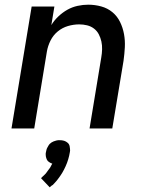

<svg xmlns="http://www.w3.org/2000/svg" viewBox="-20 -548 640 819"><path d="M29 0 115 -520H212L199 -441Q211 -461 229 -478Q247 -495 267.5 -506.5Q288 -518 311 -523Q334 -528 356 -528Q385 -528 412 -520.5Q439 -513 459.5 -496Q480 -479 492 -454.5Q504 -430 509 -402.5Q514 -375 512.5 -346.5Q511 -318 507 -289L459 0H362L412 -303Q415 -320 415.5 -337.5Q416 -355 412.5 -371Q409 -387 401.5 -401.5Q394 -416 381 -426Q368 -436 351.5 -440Q335 -444 318 -444Q294 -444 270 -437Q246 -430 226.5 -414Q207 -398 195.5 -375Q184 -352 180 -328L126 0ZM192 251 155 212Q159 208 162.5 204.5Q166 201 170.5 197Q175 193 178 188.5Q181 184 184.5 179.5Q188 175 192 169.5Q196 164 197 161L198 159L203 150Q199 149 196.5 147.5Q194 146 190.5 144Q187 142 184.5 139.5Q182 137 180.5 134Q179 131 178 128Q177 125 176 121.5Q175 118 175 113Q175 108 175 106L176 101Q177 97 178 92Q179 87 181.5 82.5Q184 78 186.5 73.5Q189 69 192.5 65.5Q196 62 200 59.5Q204 57 209 55Q214 53 220 51.5Q226 50 228 50H235Q239 50 244 50.5Q249 51 253.5 52.5Q258 54 261.5 56Q265 58 268.5 61Q272 64 274 67.5Q276 71 277 75.5Q278 80 278.5 86Q279 92 279 94L278 101Q277 109 275 116.5Q273 124 271 131.5Q269 139 266 146.5Q263 154 260 161Q257 168 253 175.5Q249 183 245 190Q241 197 236.5 203Q232 209 227 216Q222 223 214.5 231Q207 239 205 241L200 244Z"/></svg>

Font: Iosevka Aile Medium Oblique
Style: Regular
Weight: 500
Italic angle: -9°
Designer: Belleve Invis
Foundry: Belleve Invis
Version: Version 31.1.0; ttfautohint (v1.8.4)